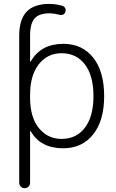

<svg xmlns="http://www.w3.org/2000/svg" viewBox="-20 -784 605 1000"><path d="M522.5 -283.2Q522.5 -155.3 464.8 -83.5Q407.2 -11.7 309.6 -11.7Q191.4 -11.7 140.6 -99.6Q139.6 -101.6 138.2 -101.1Q136.7 -100.6 136.7 -99.6V168Q136.7 179.7 128.4 188Q120.1 196.3 108.4 196.3Q96.7 196.3 88.4 188Q80.1 179.7 80.1 168V-598.6Q80.1 -682.6 118.7 -723.1Q157.2 -763.7 237.3 -763.7Q269.5 -763.7 304.7 -753.9Q314.5 -751 319.3 -741.7Q324.2 -732.4 320.3 -722.7Q318.4 -712.9 309.1 -708.5Q299.8 -704.1 290 -707Q264.6 -713.9 240.2 -714.8Q183.6 -714.8 160.2 -688Q136.7 -661.1 136.7 -598.6V-464.8Q136.7 -463.9 138.2 -463.4Q139.6 -462.9 140.6 -464.8Q193.4 -555.7 309.6 -555.7Q408.2 -555.7 465.3 -483.9Q522.5 -412.1 522.5 -283.2ZM136.7 -291V-275.4Q136.7 -172.9 182.6 -116.7Q228.5 -60.5 300.8 -60.5Q377.9 -60.5 422.4 -119.1Q466.8 -177.7 466.8 -283.7Q466.8 -389.6 422.4 -448.2Q377.9 -506.8 300.8 -506.8Q226.6 -506.8 181.6 -448.7Q136.7 -390.6 136.7 -291Z"/></svg>

Font: Gen Jyuu Gothic P Light
Style: Regular
Weight: 200
Designer: [Source Han Sans]
Ryoko NISHIZUKA  (kana & ideographs); Paul D. Hunt (Latin, Greek & Cyrillic); Wenlong ZHANG  (bopomofo
Version: Version 1.002.20150607